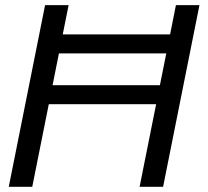

<svg xmlns="http://www.w3.org/2000/svg" viewBox="-20 -718 799 738"><path d="M633.8 -585.9 656.2 -698.2H746.6L606.9 0H516.6L580.1 -317.4H167.5L104 0H13.7L153.3 -698.2H243.7L221.2 -585.9ZM206.5 -512.7 182.1 -390.6H594.7L619.1 -512.7Z"/></svg>

Font: Sansation
Style: Italic
Weight: 400
Designer: Bernd Montag
Version: Version 1.301